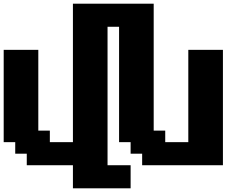

<svg xmlns="http://www.w3.org/2000/svg" viewBox="-20 -895 1352 1040"><path d="M375 125H687.5V0H562.5V-750H625V-125H687.5V-62.5H750V0H1187.5V-625H1000V-125H875V-187.5H812.5V-875H375V-125H250V-187.5H187.5V-625H0V-125H62.5V-62.5H125V0H375Z"/></svg>

Font: Faithful 32x
Style: Semibold
Weight: 400
Foundry: Faithful Resource Pack
Version: Version 1.0; January 27, 2023